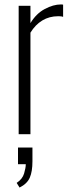

<svg xmlns="http://www.w3.org/2000/svg" viewBox="-20 -604 323 864"><path d="M64 0V-578H117V-500Q143 -543 181.5 -563.5Q220 -584 254 -584Q256 -584 258.5 -584Q261 -584 264 -583V-528Q260 -530 253.5 -530.5Q247 -531 242 -531Q202 -531 170.5 -512Q139 -493 117 -457V0ZM68 240 55 219Q81 202 88.5 176.5Q96 151 96 135H61V60H126V122Q126 168 114 195.5Q102 223 68 240Z"/></svg>

Font: Oswald ExtraLight
Style: Regular
Weight: 250
Designer: Vernon Adams
Foundry: Vernon Adams
Version: Version 4.100; ttfautohint (v1.8.1.43-b0c9)